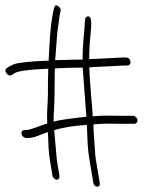

<svg xmlns="http://www.w3.org/2000/svg" viewBox="-48 -668 630 718"><path d="M466.2 -220C464.8 -227.9 456.6 -235 448.7 -235H402.7C376.4 -235 349.2 -236.1 326.5 -235L298.8 -233C298.8 -238.3 296.7 -265.3 292.5 -313.9C288.4 -362.5 286.2 -396.5 285.9 -416C297.4 -417.3 308 -418 317.6 -418L415.4 -423H427.4C435.6 -423 441.3 -429.1 439.9 -437.5C438.2 -447.8 432.4 -453 422.4 -453H410.4L312.6 -448C304.1 -448 295 -447.7 285.6 -447C285.4 -474.2 287.1 -505.1 290.6 -539.5C294.2 -573.9 294 -594.5 289.9 -601.2C282.8 -613 270.5 -604.4 270 -594.1C267.5 -545.2 260.2 -498.6 261.1 -445H234.7L158.2 -443C159.5 -461 160.9 -478.3 162.4 -495C164.8 -522.2 165.7 -550.3 169.9 -572.5C172.6 -587.4 173.2 -602.1 175.8 -616L178.3 -625C180.5 -634.3 176.3 -641.7 165.7 -647.2C160.3 -649.9 156.6 -646.9 154.5 -638L152 -629C144.8 -598.1 139.7 -553.2 136.7 -494.3C134.9 -460.8 134 -443 133.8 -441H127.4C68.8 -438.8 24 -434.4 3.3 -427.7C-1.5 -426.1 -9.8 -421.5 -21.8 -414C-29.4 -408 -29.8 -400.8 -22.7 -392.5C-11.9 -379.8 -3.8 -387.6 4.7 -393C14.8 -402.3 60.8 -408.3 132.4 -411C131.1 -384 131.5 -345.9 131.2 -314.5C130.8 -273.8 126 -250.1 128.9 -206C107.3 -200.5 66.6 -182 51.9 -182H44.9C36.7 -182 30.9 -175.9 32.3 -167.5C33.7 -159.2 41.7 -152 49.9 -152H56.9C68.8 -152 82.7 -155.3 98.6 -162C114.6 -168.7 125.4 -172.7 131 -174C134 -125.8 132.3 -107 138.8 -68L148.3 -11C149.7 -3.1 157.9 4 164.7 4C171 4 175.5 -3.1 174.2 -11L164.7 -68L154.7 -181C184.7 -190.9 225.5 -197.6 276.9 -201C277 -200.3 277.6 -184.8 278.7 -154.5C279.7 -124.2 282.2 -97 286.2 -73L300.9 15C302.6 25 307.4 30 315.4 30C323.4 30 326.6 25 324.9 15L310.2 -73C308.8 -81.7 307.7 -93 307 -107C305.9 -127.8 300.8 -184.8 301.4 -203L333.1 -205C354.8 -206.2 381.7 -205 407.7 -205H453.7C461.6 -205 467.5 -212.1 466.2 -220ZM261.3 -415C261.6 -402 272 -278.5 275.1 -231C263.5 -230.3 251.6 -229.2 239.3 -227.5C216.8 -224.4 171.7 -219.3 152.5 -213C152.2 -227.7 152.8 -243.3 154.2 -259.9C156 -281.5 156.7 -389 157 -412C185.5 -414 213 -415 239.7 -415Z"/></svg>

Font: MewTooHand
Style: CondLta
Weight: 400
Designer: Mew Too, Robert Jablonski
Version: Version 0.77